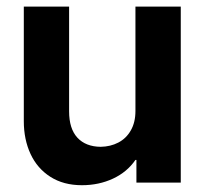

<svg xmlns="http://www.w3.org/2000/svg" viewBox="-20 -543 611 571"><path d="M50.8 -182.6V-523.4H185.5V-211.9Q185.5 -160.2 210.2 -133.5Q234.9 -106.9 279.3 -106.4Q308.6 -106.9 332 -119.1Q355.5 -131.3 369.1 -155.3Q382.8 -179.2 382.8 -212.9V-523.4H517.6V0H385.7V-67.4H382.8Q357.9 -31.2 315.9 -11.7Q273.9 7.8 223.6 7.8Q168.9 7.8 129.9 -17.1Q90.8 -42 70.8 -85.2Q50.8 -128.4 50.8 -182.6Z"/></svg>

Font: Reddit Sans Chocolate
Style: Bold
Weight: 700
Designer: Stephen Hutchings
Foundry: Reddit
Version: Version 1.011